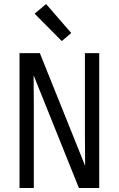

<svg xmlns="http://www.w3.org/2000/svg" viewBox="-20 -934 590 954"><path d="M148 0H77V-670H178L403 -110Q402 -183 402 -256Q402 -329 402 -402V-670H473V0H372L147 -560Q148 -487 148 -414Q148 -341 148 -268ZM287 -730 152 -866 209 -914 334 -770Z"/></svg>

Font: Lode Term
Style: Regular
Weight: 400
Monospace: yes
Designer: Belleve Invis
Foundry: Belleve Invis
Version: Version 29.2.0